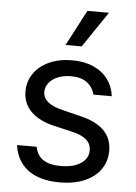

<svg xmlns="http://www.w3.org/2000/svg" viewBox="-54 -805 605 857"><g transform="rotate(5 248.0 -376.5)"><path d="M254.9 -465.8Q222.7 -465.8 197 -455.3Q171.4 -444.8 157 -426.5Q142.6 -408.2 142.6 -385.7Q142.6 -359.4 164.8 -340.8Q187 -322.3 233.4 -311.5L312.5 -292Q383.8 -274.9 418.9 -239.5Q454.1 -204.1 454.1 -148.4Q454.1 -102.1 429.4 -66.2Q404.8 -30.3 357.9 -9.8Q311 10.7 246.1 10.7Q156.7 10.7 104.5 -27.6Q52.2 -65.9 42 -138.7H129.9Q137.2 -100.1 165.5 -81.3Q193.8 -62.5 244.1 -62.5Q300.8 -62.5 334 -84.5Q367.2 -106.4 367.2 -143.6Q367.2 -171.9 346.2 -190.7Q325.2 -209.5 280.3 -219.7L200.2 -238.3Q130.9 -254.4 94.7 -291Q58.6 -327.6 58.6 -380.9Q58.6 -425.8 83.3 -461.4Q107.9 -497.1 152.6 -517.1Q197.3 -537.1 254.9 -537.1Q308.6 -537.1 349.6 -519Q390.6 -501 414.8 -468.3Q439 -435.5 444.3 -392.6H362.3Q353 -427.2 326.4 -446.5Q299.8 -465.8 254.9 -465.8ZM302.7 -762.7H399.4L291 -602.5H218.8Z"/></g></svg>

Font: Pretendard JP
Style: Regular
Weight: 400
Designer: Base glyphs from Inter by Rasmus Andersson; Hangeul glyphs from Noto Sans CJK(Source Han Sans) by Jang Soo-young and Kan
Foundry: Kil Hyung-jin
Version: Version 1.309